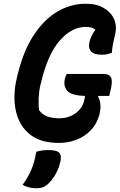

<svg xmlns="http://www.w3.org/2000/svg" viewBox="-20 -740 640 1021"><path d="M335 -347H528Q563 -347 571.5 -325.5Q580 -304 566 -252L561 -230H504L501 -225Q511 -212 513.5 -187Q516 -162 510 -136Q503 -108 488 -81Q473 -54 445 -31Q415 -6 375.5 7Q336 20 292 20Q194 20 137 -27Q80 -74 63.5 -154Q47 -234 71 -332L76 -352Q107 -475 161.5 -556.5Q216 -638 286.5 -679Q357 -720 434 -720Q484 -720 514 -706.5Q544 -693 563 -673Q585 -651 592.5 -621Q600 -591 593 -562Q586 -530 581.5 -509.5Q577 -489 575 -460Q562 -454 549 -451.5Q536 -449 522 -449Q479 -449 463.5 -467.5Q448 -486 456 -518Q464 -550 487 -582Q470 -597 437 -597Q361 -597 297.5 -524Q234 -451 199 -304L194 -284Q187 -253 185.5 -216.5Q184 -180 188 -154Q217 -111 295 -111Q342 -111 378 -135Q414 -159 427 -202Q431 -218 432 -230Q358 -232 337 -258Q316 -284 325 -320Q329 -336 335 -347ZM173 67Q203 58 237 58Q278 58 292.5 70Q307 82 303 110Q296 150 276 185.5Q256 221 230 243Q217 253 205 257Q193 261 173 261Q151 261 132.5 256Q114 251 100 243Q128 205 145.5 165Q163 125 173 67Z"/></svg>

Font: Recursive Mn Csl St
Style: Bold Italic
Weight: 700
Italic angle: -15°
Monospace: yes
Version: Version 1.079;hotconv 1.0.112;makeotfexe 2.5.65598; ttfautoh